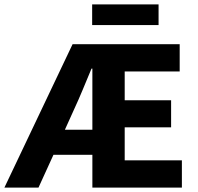

<svg xmlns="http://www.w3.org/2000/svg" viewBox="-34 -853 899 873"><path d="M303 -356 261 -263H386V-541H382Q362 -493 342.5 -446Q323 -399 303 -356ZM-14 0 296 -652H783V-528H533V-397H744V-274H533V-124H793V0H386V-149H209L141 0ZM385 -739V-833H687V-739Z"/></svg>

Font: TT Toshiba Sans
Style: Bold
Weight: 700
Designer: Paul D. Hunt
Foundry: Toshiba Corporation
Version: Version 2.020;PS 2.000;hotconv 1.0.86;makeotf.lib2.5.63406